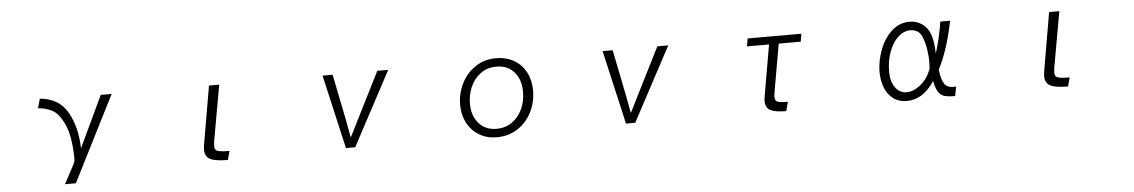

<svg xmlns="http://www.w3.org/2000/svg" viewBox="-34 -885 8068 1366"><g transform="rotate(-5 4000.0 -202.0)"><path d="M470 -61V-66Q467 -226 429 -308.5Q391 -391 344 -415.5Q297 -440 243 -443L262 -510Q400 -498 460 -389.5Q520 -281 523 -133Q543 -176 648 -397Q662 -428 696 -499H774L465 112H387Q420 51 440.5 13Q461 -25 465.5 -37.5Q470 -50 470 -61Z M1394 -46V-48Q1394 -58 1395 -66Q1396 -74 1397 -80L1469 -498H1542L1470 -94Q1468 -74 1468 -68V-62Q1468 -47 1476 -38.5Q1484 -30 1506.5 -26Q1529 -22 1574 -22L1557 41Q1470 41 1432 22.5Q1394 4 1394 -46Z M2280 -498H2352L2417 -175L2428 -116Q2436 -70 2442 -42Q2470 -100 2509 -176L2671 -498H2749L2467 30H2401Z M3237 -204Q3237 -285 3272 -356Q3307 -427 3371.5 -470.5Q3436 -514 3520 -514Q3591 -514 3646.5 -482.5Q3702 -451 3732.5 -393.5Q3763 -336 3763 -262Q3763 -179 3727 -108Q3691 -37 3626 5Q3561 47 3478 47Q3407 47 3352.5 14.5Q3298 -18 3267.5 -75Q3237 -132 3237 -204ZM3691 -259Q3691 -346 3644.5 -400Q3598 -454 3518 -454Q3451 -454 3403 -418Q3355 -382 3331 -325Q3307 -268 3307 -207Q3307 -122 3354 -67.5Q3401 -13 3482 -13Q3543 -13 3590.5 -45.5Q3638 -78 3664.5 -134.5Q3691 -191 3691 -259Z M4280 -498H4352L4417 -175L4428 -116Q4436 -70 4442 -42Q4470 -100 4509 -176L4671 -498H4749L4467 30H4401Z M5397 -44Q5397 -56 5401 -80L5464 -442H5306L5316 -498H5700L5690 -442H5533L5472 -94Q5470 -84 5470 -68Q5470 -50 5476 -41Q5482 -32 5501.5 -28Q5521 -24 5562 -24L5544 41Q5466 41 5431.5 22.5Q5397 4 5397 -44Z M6604 -81Q6522 44 6406 44Q6347 44 6307 12.5Q6267 -19 6248.5 -70Q6230 -121 6230 -178Q6230 -253 6258.5 -331.5Q6287 -410 6342.5 -463Q6398 -516 6473 -516Q6522 -516 6561.5 -489.5Q6601 -463 6620 -412Q6638 -360 6640 -275Q6654 -315 6669 -379Q6684 -443 6692 -498H6762Q6720 -290 6651 -158Q6660 -84 6680.5 -55.5Q6701 -27 6742 -27Q6756 -27 6764 -28L6751 39Q6702 39 6675.5 31.5Q6649 24 6632 -1.5Q6615 -27 6604 -81ZM6589 -221Q6589 -255 6585 -283Q6578 -353 6555 -404Q6532 -455 6473 -455Q6426 -455 6386 -418Q6346 -381 6322 -316.5Q6298 -252 6298 -174Q6298 -103 6329.5 -60.5Q6361 -18 6409 -18Q6459 -18 6509.5 -58.5Q6560 -99 6587 -170Q6589 -208 6589 -221Z M7394 -46V-48Q7394 -58 7395 -66Q7396 -74 7397 -80L7469 -498H7542L7470 -94Q7468 -74 7468 -68V-62Q7468 -47 7476 -38.5Q7484 -30 7506.5 -26Q7529 -22 7574 -22L7557 41Q7470 41 7432 22.5Q7394 4 7394 -46Z"/></g></svg>

Font: LINE Seed JP_TTF Regular
Style: Regular
Weight: 400
Designer: LINE & Fontrix & Fontworks
Version: Version 1.002